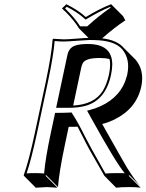

<svg xmlns="http://www.w3.org/2000/svg" viewBox="-20 -832 695 912"><path d="M355.5 -696.8Q332.5 -734.4 294.4 -772.9Q284.7 -782.7 274.4 -792L294.9 -812Q349.6 -785.2 387.7 -751Q453.1 -791 507.8 -812L564.5 -755.4L575.2 -735.4Q521.5 -699.7 465.3 -649.9Q529.8 -642.6 562.5 -610.4Q565.9 -606.9 568.4 -604L625 -547.4Q666.5 -496.6 651.4 -422.4Q628.9 -316.9 525.9 -265.6Q521 -263.2 517.1 -261.2Q490.7 -249 465.3 -243.2Q566.9 -62.5 583.5 -35.2Q624.5 30.3 649.9 55.7L594.2 0L591.3 2.9L647.9 59.6Q627.4 56.6 596.7 56.6Q551.8 56.6 531.7 59.6L475.6 2.9Q470.2 -7.3 449.2 -43.5Q398.9 -129.4 376.5 -175.8Q360.4 -208.5 348.6 -230Q328.6 -229.5 306.2 -229.5L288.1 -143.6Q260.7 -14.2 255.4 56.6L199.2 0L196.3 2.9L252.9 59.6Q251 59.6 202.6 56.6L149.9 59.6L93.3 2.9L92.8 0Q117.2 -68.4 145.5 -200.2L197.8 -444.8Q225.1 -574.7 230 -645L232.9 -647.9Q234.9 -647.9 283.2 -645Q298.8 -645 349.1 -648.9Q388.2 -651.9 400.4 -651.9ZM454.1 -556.6Q386.2 -556.6 373 -531.7Q369.1 -523.9 366.2 -512.2L327.6 -330.6Q427.7 -335.9 468.3 -400.4Q487.3 -432.1 497.6 -478Q506.8 -522.5 500.5 -551.3Q481 -556.6 454.1 -556.6ZM241.7 -295.9H250Q286.1 -295.9 314 -297.4L319.8 -297.9L322.8 -293Q349.1 -253.9 385.3 -180.7Q399.9 -150.4 473.6 -20.5Q478 -12.7 481 -7.8Q501.5 -9.8 540 -9.8Q562 -9.8 572.3 -9.3Q529.3 -61 414.6 -268.6Q405.8 -284.7 399.9 -294.9L393.6 -306.2L406.2 -309.6Q432.1 -315.9 456.5 -327.1Q557.6 -373 583 -472.2Q584.5 -477.1 585 -481Q599.1 -551.3 560.5 -597.7Q524.9 -639.6 428.7 -641.6Q417.5 -642.1 404.8 -642.1Q393.6 -642.1 351.1 -638.7Q299.8 -634.8 283.2 -634.8Q257.8 -634.8 239.7 -637.2Q233.9 -566.4 207.5 -442.9L155.3 -197.8Q128.9 -75.2 106.4 -8.3Q125 -9.8 146 -9.8Q171.4 -9.8 189.5 -7.8Q195.3 -78.6 221.7 -202.1ZM397.5 -623Q512.7 -623 513.2 -526.4Q513.2 -524.9 513.2 -524.4Q512.7 -502 507.3 -476.1Q481.4 -355.5 385.3 -329.1Q351.1 -319.8 302.2 -319.8H246.6L300.3 -571.3Q308.1 -607.4 340.8 -616.7Q362.3 -623 397.5 -623ZM360.8 -707H394.5Q452.6 -759.8 505.4 -795.4L503.4 -799.3Q452.6 -778.3 393.1 -742.7L386.7 -738.8L381.3 -743.7Q345.2 -775.9 296.9 -799.8L289.1 -792Q335.4 -747.1 360.8 -707Z"/></svg>

Font: Linux Biolinum Shadow O
Style: Italic
Weight: 400
Italic angle: -12°
Designer: Philipp H. Poll
Foundry: Philipp H. Poll
Version: Version 0.6.2